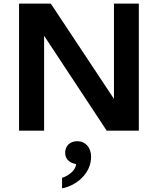

<svg xmlns="http://www.w3.org/2000/svg" viewBox="-20 -720 870 1058"><path d="M608 -700V-175L260 -700H85V0H223V-523L568 0H745V-700ZM406 58C367 58 339 83 339 122C339 159 367 179 399 184C399 215 361 248 322 260V318C401 303 482 236 482 144C482 93 451 58 406 58Z"/></svg>

Font: Goli SemiBold
Style: Regular
Weight: 600
Designer: jaikishan Patel
Foundry: MagicType
Version: Version 1.000;Glyphs 3.2 (3242)